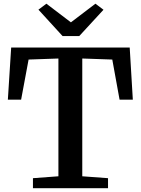

<svg xmlns="http://www.w3.org/2000/svg" viewBox="-20 -994 743 1014"><path d="M288.5 -63V-685L131 -679.5L91.5 -467.5H21.5L39 -743H665L681.5 -467.5H611.5L573 -679.5L414.5 -685V-63L550.5 -53V0H154V-53ZM310.5 -803.5 183 -943 225 -974.5 354.5 -876 484 -974.5 526.5 -942.5 398.5 -803.5Z"/></svg>

Font: Merriweather 20pt SemiBold
Style: Regular
Weight: 600
Version: Version 2.100